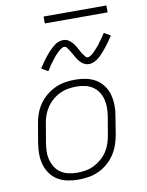

<svg xmlns="http://www.w3.org/2000/svg" viewBox="-97 -962 794 1039"><g transform="rotate(-10 300.0 -443.0)"><path d="M249 8Q218 8 189 2Q160 -4 136 -18.5Q112 -33 95.5 -56Q79 -79 71 -107Q63 -135 63 -165Q63 -195 68 -226L85 -326Q89 -353 98.5 -380Q108 -407 124.5 -431.5Q141 -456 164.5 -475.5Q188 -495 214.5 -507Q241 -519 269 -523.5Q297 -528 324 -528Q355 -528 384 -522Q413 -516 437 -501.5Q461 -487 478 -464Q495 -441 502.5 -413Q510 -385 510.5 -355Q511 -325 505 -294L489 -194Q484 -167 474.5 -140Q465 -113 448.5 -88.5Q432 -64 409 -44.5Q386 -25 359.5 -13Q333 -1 304.5 3.5Q276 8 249 8ZM250 -30Q272 -30 295.5 -34Q319 -38 340.5 -48.5Q362 -59 381.5 -75.5Q401 -92 414.5 -112.5Q428 -133 435.5 -155.5Q443 -178 447 -201L464 -301Q468 -325 468 -349Q468 -373 462.5 -395Q457 -417 444.5 -436Q432 -455 413 -467.5Q394 -480 371.5 -485Q349 -490 324 -490Q302 -490 278.5 -486Q255 -482 233 -471.5Q211 -461 192 -444.5Q173 -428 159.5 -407.5Q146 -387 138 -364.5Q130 -342 127 -319L110 -219Q106 -195 105.5 -171Q105 -147 111 -125Q117 -103 129 -84Q141 -65 160 -52.5Q179 -40 202 -35Q225 -30 250 -30ZM414 -598Q406 -598 399 -600Q392 -602 385.5 -605.5Q379 -609 374 -613.5Q369 -618 364 -623.5Q359 -629 355 -635Q351 -641 347.5 -647Q344 -653 340.5 -659Q337 -665 333 -672Q329 -679 325 -685.5Q321 -692 317.5 -697Q314 -702 309.5 -707.5Q305 -713 297 -713Q293 -713 288 -711Q283 -709 279.5 -706.5Q276 -704 272 -701Q268 -698 264 -694Q260 -690 257.5 -687.5Q255 -685 252.5 -682.5Q250 -680 247 -677Q244 -674 241.5 -670.5Q239 -667 236 -663.5Q233 -660 230 -656Q227 -652 224 -648Q221 -644 217.5 -639.5Q214 -635 210.5 -630Q207 -625 204 -620Q201 -615 197.5 -609.5Q194 -604 190 -598L154 -619Q161 -628 166 -636.5Q171 -645 177 -653Q183 -661 188 -668Q193 -675 198 -681Q203 -687 208 -693Q213 -699 218 -704Q223 -709 227.5 -713.5Q232 -718 239 -724Q246 -730 252 -734.5Q258 -739 265.5 -742.5Q273 -746 281 -748Q289 -750 297 -750Q305 -750 311.5 -748.5Q318 -747 325 -743Q332 -739 337 -734.5Q342 -730 347 -724.5Q352 -719 356 -713.5Q360 -708 363.5 -701.5Q367 -695 370.5 -689Q374 -683 377.5 -676Q381 -669 385 -663Q389 -657 393 -652Q397 -647 401.5 -641Q406 -635 414 -635Q418 -635 423 -637.5Q428 -640 431 -642Q434 -644 438 -647Q442 -650 446.5 -654.5Q451 -659 453 -661Q455 -663 457.5 -666Q460 -669 463 -672Q466 -675 468.5 -678Q471 -681 474.5 -684.5Q478 -688 481 -692Q484 -696 486.5 -700.5Q489 -705 493 -709.5Q497 -714 500 -718.5Q503 -723 506.5 -728Q510 -733 513.5 -738.5Q517 -744 521 -750L557 -730Q550 -721 544.5 -712Q539 -703 533.5 -695.5Q528 -688 522.5 -681Q517 -674 512 -667.5Q507 -661 502 -655.5Q497 -650 492.5 -645Q488 -640 483.5 -635Q479 -630 472 -624Q465 -618 459 -614Q453 -610 445 -606Q437 -602 429.5 -600Q422 -598 414 -598ZM216 -856V-894H561V-856Z"/></g></svg>

Font: Iosevka Extralight Extended
Style: Italic
Weight: 200
Width: 7
Italic angle: -9°
Monospace: yes
Designer: Belleve Invis
Foundry: Belleve Invis
Version: Version 32.5.0; ttfautohint (v1.8.4)